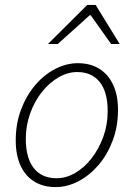

<svg xmlns="http://www.w3.org/2000/svg" viewBox="-20 -749 544 781"><path d="M206 12Q156 12 119.5 -10.5Q83 -33 63.5 -75.5Q44 -118 44 -178Q44 -246 65.5 -303Q87 -360 123 -402.5Q159 -445 204.5 -468.5Q250 -492 297 -492Q347 -492 383.5 -469.5Q420 -447 440 -404.5Q460 -362 460 -302Q460 -235 438.5 -177.5Q417 -120 381 -78Q345 -36 299.5 -12Q254 12 206 12ZM210 -24Q249 -24 286 -45.5Q323 -67 352.5 -105Q382 -143 400 -192Q418 -241 418 -297Q418 -375 385.5 -415.5Q353 -456 294 -456Q256 -456 218.5 -434.5Q181 -413 151 -375.5Q121 -338 103 -288.5Q85 -239 85 -184Q85 -106 117.5 -65Q150 -24 210 -24ZM175 -570 335 -729H369L467 -570H432L349 -687H345L215 -570Z"/></svg>

Font: Source Sans 3 Light
Style: Italic
Weight: 300
Italic angle: -11°
Designer: Paul D. Hunt
Foundry: Adobe
Version: Version 3.046;hotconv 1.0.118;makeotfexe 2.5.65603